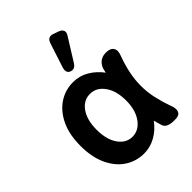

<svg xmlns="http://www.w3.org/2000/svg" viewBox="-221 -871 992 992"><g transform="rotate(-45 275.5 -375.0)"><path d="M242 11Q184 11 137.5 -19.5Q91 -50 63.5 -108.5Q36 -167 36 -249Q36 -332 63.5 -390Q91 -448 137.5 -479Q184 -510 242 -510Q289 -510 328.5 -486.5Q368 -463 396 -425Q397 -432 399 -438Q401 -444 402 -451Q421 -498 470 -498Q502 -498 513.5 -480Q525 -462 512 -430Q496 -387 486 -341Q476 -295 476 -249Q476 -203 486 -157.5Q496 -112 512 -68Q525 -37 517 -18.5Q509 0 481 0H470Q419 0 409 -29Q406 -40 402.5 -51.5Q399 -63 396 -74Q367 -34 326.5 -11.5Q286 11 242 11ZM266 -93Q310 -96 339.5 -138.5Q369 -181 369 -249Q369 -318 339.5 -360.5Q310 -403 266 -405Q217 -408 185.5 -365.5Q154 -323 154 -249Q154 -176 185.5 -133Q217 -90 266 -93ZM315 -577Q298 -549 273 -558Q247 -567 258 -602L301 -734Q313 -771 348 -757L374 -748Q393 -741 397.5 -728Q402 -715 391 -699Z"/></g></svg>

Font: Zen Maru Gothic
Style: Bold
Weight: 700
Designer: Yoshimichi Ohira
Foundry: Positype
Version: Version 1.001